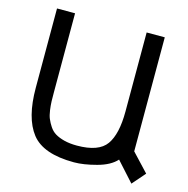

<svg xmlns="http://www.w3.org/2000/svg" viewBox="-110 -822 950 969"><g transform="rotate(15 365.0 -337.5)"><path d="M345.2 -73.2Q459 -73.2 498.5 -128.9Q538.1 -184.6 538.1 -303.2V-715.8H632.8V-120.1L720.2 -26.9L661.1 41L569.8 -60.1Q537.6 -23.9 470.2 -5.9Q402.8 12.2 353 12.2Q191.9 12.2 130.9 -65.9Q69.8 -144 69.8 -301.8V-715.8H164.1V-303.2Q164.1 -268.1 164.6 -256.3Q165.5 -233.9 168.5 -211.9Q172.4 -184.1 179.2 -168Q188 -147.5 199.2 -130.9Q212.4 -110.8 231 -99.6Q250.5 -87.9 278.8 -80.6Q308.1 -73.2 345.2 -73.2Z"/></g></svg>

Font: Miedinger*
Style: Book
Weight: 400
Version: Version 001.000